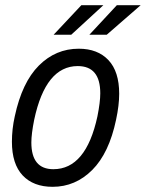

<svg xmlns="http://www.w3.org/2000/svg" viewBox="-20 -710 563 741"><path d="M26 -163Q26 -212 37 -261Q65 -392 130 -457Q195 -522 284 -522Q357 -522 398.5 -478Q440 -434 440 -348Q440 -304 428 -248Q401 -119 336 -54Q271 11 183 11Q109 11 67.5 -33Q26 -77 26 -163ZM356 -261Q367 -316 367 -350Q367 -455 280 -455Q156 -455 112 -248Q101 -193 101 -160Q101 -57 186 -57Q312 -57 356 -261ZM294 -690H379L255 -576H187ZM431 -690H523L392 -576H325Z"/></svg>

Font: Decalotype
Style: Italic
Weight: 400
Italic angle: -12°
Designer: Alfredo Marco Pradil
Foundry: Alfredo Marco Pradil
Version: Version 1.0